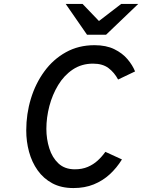

<svg xmlns="http://www.w3.org/2000/svg" viewBox="-20 -941 720 973"><path d="M352 12Q290 12 245 -12.2Q200 -36.5 170.8 -77.8Q141.5 -119 127.2 -171.5Q113 -224 113 -280Q113 -363.5 136.5 -440.8Q160 -518 204.8 -579.2Q249.5 -640.5 313.8 -676.2Q378 -712 459 -712Q518 -712 559.2 -691.8Q600.5 -671.5 626.2 -641Q652 -610.5 664.5 -579L578.5 -538Q559.5 -573.5 529.8 -596Q500 -618.5 451.5 -618.5Q393.5 -618.5 349 -588.8Q304.5 -559 275 -510.2Q245.5 -461.5 230.2 -403.5Q215 -345.5 215 -288Q215 -236.5 229.8 -189.5Q244.5 -142.5 276.2 -112.8Q308 -83 359.5 -83Q396 -83 424.8 -95.2Q453.5 -107.5 475.2 -127.5Q497 -147.5 514 -171.5L598 -133Q571.5 -90 536 -57.5Q500.5 -25 455 -6.5Q409.5 12 352 12ZM421 -765 313 -921H398.5L481.5 -834.5L594 -921H680.5L517.5 -765Z"/></svg>

Font: Overpass Medium
Style: Italic
Weight: 500
Italic angle: -10°
Designer: Delve Withrington, Dave Bailey, Thomas Jockin
Foundry: Delve Fonts LLC
Version: Version 4.000